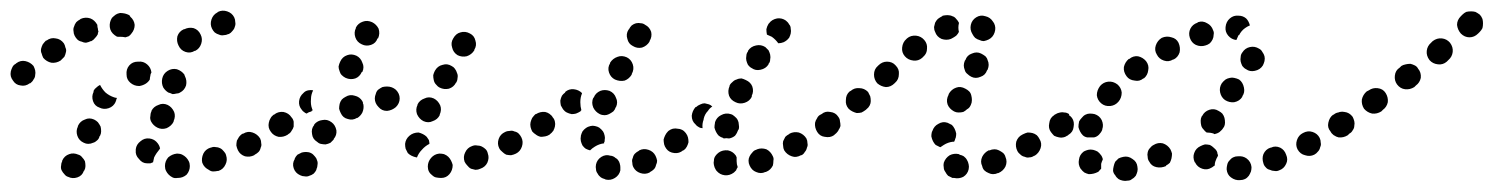

<svg xmlns="http://www.w3.org/2000/svg" viewBox="-42 -307 2762 355"><path d="M71 -1Q70 4 72 8Q74 12 77 15Q80 19 84 20Q92 24 101 21Q110 18 113 9L114 8Q116 4 116 0Q116 -5 115 -9Q113 -13 110 -16Q107 -20 103 -21Q94 -25 86 -22Q77 -19 73 -10V-9Q71 -5 71 -1ZM303 16Q309 9 309 0Q309 -5 307 -9Q305 -13 302 -16Q299 -19 295 -21Q291 -23 286 -23H285Q276 -22 269 -16Q263 -9 263 0Q263 5 265 9Q267 13 270 16Q273 19 277 21Q281 23 286 22H287Q296 22 303 16ZM375 -3Q379 -11 376 -20Q375 -24 372 -27Q369 -31 365 -33Q361 -35 357 -35Q352 -36 348 -34H347Q338 -31 334 -23Q330 -14 332 -6Q334 -1 337 2Q340 5 344 7Q348 10 352 10Q356 10 361 9H362Q371 6 375 -3ZM215 -13Q208 -20 209 -29Q209 -30 209 -31Q210 -40 218 -46Q225 -52 234 -51Q242 -50 247 -45Q253 -39 254 -32Q253 -32 253 -31Q247 -24 243 -16Q242 -11 241 -7Q238 -6 236 -5Q233 -5 230 -5Q221 -5 215 -13ZM436 -26Q439 -29 440 -34Q442 -38 441 -42Q441 -47 439 -51Q434 -59 425 -62Q416 -65 408 -60H407Q403 -58 400 -54Q398 -51 396 -47Q395 -42 395 -38Q396 -33 398 -29Q402 -21 411 -18Q420 -16 428 -20L429 -21Q433 -23 436 -26ZM101 -56Q104 -47 113 -43Q117 -41 121 -41Q126 -41 130 -43Q134 -44 137 -47Q141 -50 142 -55L143 -56Q145 -60 145 -64Q145 -69 144 -73Q142 -77 139 -81Q136 -84 132 -86Q123 -90 115 -86Q106 -83 102 -74V-73Q98 -65 101 -56ZM497 -65Q499 -69 500 -73Q501 -78 500 -82Q499 -86 496 -90Q491 -98 482 -99Q473 -101 465 -95H464Q460 -92 458 -88Q456 -85 455 -80Q454 -76 455 -71Q456 -67 459 -63Q464 -56 473 -54Q482 -53 490 -58L491 -59Q495 -61 497 -65ZM238 -101Q236 -97 236 -92Q235 -88 237 -83Q239 -79 242 -76Q245 -73 249 -71Q257 -67 266 -70Q275 -74 279 -82V-83Q283 -92 280 -100Q276 -109 268 -113Q259 -117 251 -113Q242 -110 238 -102ZM130 -120Q133 -111 142 -108Q150 -104 159 -107Q168 -110 172 -119V-120Q173 -121 173 -123Q174 -124 174 -126Q172 -126 169 -127Q160 -130 153 -136Q147 -142 143 -150Q143 -150 143 -150Q139 -148 136 -145Q133 -143 131 -139V-137Q127 -129 130 -120ZM258 -162Q260 -171 268 -176Q276 -181 285 -179Q294 -176 299 -169Q299 -168 300 -166Q304 -158 302 -149Q299 -140 291 -136Q288 -134 284 -134Q280 -133 277 -133Q273 -135 269 -136Q266 -138 264 -140Q262 -142 260 -145Q256 -153 258 -162ZM216 -148H215Q206 -148 199 -154Q192 -160 192 -169Q191 -179 197 -186Q203 -193 213 -193H214Q223 -194 230 -188Q237 -182 238 -173Q236 -170 236 -167Q235 -163 235 -160Q232 -155 227 -152Q222 -149 216 -148ZM20 -160Q23 -164 23 -168Q24 -172 23 -177Q22 -181 20 -185Q14 -192 5 -194Q-4 -196 -12 -190L-13 -189Q-17 -187 -19 -183Q-21 -179 -22 -175Q-23 -170 -22 -166Q-21 -162 -18 -158Q-13 -150 -4 -149Q5 -147 13 -153H14Q18 -156 20 -160ZM77 -202Q79 -206 80 -211Q81 -215 79 -219Q78 -224 76 -227Q70 -235 61 -236Q52 -238 44 -232H43Q40 -229 37 -225Q35 -221 34 -217Q33 -212 35 -208Q36 -204 38 -200Q44 -193 53 -191Q62 -190 70 -195L71 -196Q74 -199 77 -202ZM286 -240Q284 -231 288 -223Q292 -214 301 -211Q310 -208 318 -213H319Q327 -217 330 -226Q333 -235 329 -243Q325 -252 316 -255Q307 -257 299 -253H298Q289 -249 286 -240ZM138 -260Q138 -260 138 -261Q138 -261 138 -261Q133 -270 125 -273Q116 -276 107 -272L106 -271Q102 -269 99 -266Q96 -262 95 -258Q93 -254 94 -249Q94 -245 96 -241Q98 -237 101 -234Q104 -231 109 -230Q113 -228 117 -228Q122 -229 126 -231H127Q131 -233 134 -237Q137 -240 139 -244Q139 -245 139 -246Q140 -248 140 -249Q139 -251 139 -254Q138 -257 138 -260ZM161 -257Q160 -266 165 -274Q168 -277 172 -280Q175 -282 180 -283Q184 -283 189 -282Q193 -281 197 -279Q198 -278 199 -276Q206 -270 207 -261Q207 -252 201 -245Q199 -242 196 -240Q193 -239 190 -238Q185 -239 180 -239Q178 -239 176 -239Q174 -239 173 -240Q171 -241 170 -242Q162 -248 161 -257ZM349 -271Q346 -262 350 -254Q352 -250 355 -247Q359 -244 363 -243Q367 -241 372 -242Q376 -242 380 -244H381Q385 -246 388 -250Q391 -253 392 -257Q394 -262 393 -266Q393 -271 391 -275Q387 -283 378 -286Q369 -289 361 -285L360 -284Q352 -280 349 -271Z M789 15Q795 8 795 -2Q794 -6 792 -10Q790 -14 787 -17Q784 -20 779 -22Q775 -23 771 -23H770Q761 -22 755 -15Q749 -8 749 1Q749 6 751 10Q753 14 757 17Q760 20 764 21Q769 22 773 22H774Q783 22 789 15ZM545 -2Q546 -7 544 -11Q543 -15 540 -18Q537 -22 533 -24Q529 -26 524 -26Q520 -26 516 -25Q512 -23 508 -21Q505 -18 503 -14V-13Q498 -5 501 4Q504 13 513 17Q517 19 521 19Q526 20 530 18Q534 17 538 14Q541 11 543 7V6Q545 2 545 -2ZM859 -6Q863 -15 860 -23Q859 -28 856 -31Q853 -34 849 -36Q845 -38 840 -38Q836 -39 831 -37Q822 -34 818 -25Q814 -17 817 -8Q819 -4 822 -1Q825 3 829 5Q833 6 837 7Q842 7 846 5Q855 2 859 -6ZM719 -19Q715 -21 712 -24Q710 -28 708 -32Q707 -36 707 -41Q708 -50 715 -56Q722 -62 732 -62Q736 -61 740 -59Q744 -57 747 -54Q749 -51 751 -48Q752 -44 752 -41Q744 -37 738 -30Q732 -24 729 -16Q729 -16 729 -16Q728 -16 728 -16Q723 -17 719 -19ZM923 -36Q926 -45 922 -53Q920 -57 917 -60Q914 -63 909 -64Q905 -66 901 -65Q896 -65 892 -63Q883 -59 880 -50Q877 -41 881 -33Q883 -29 887 -26Q890 -23 894 -21Q899 -20 903 -20Q908 -21 912 -23Q920 -27 923 -36ZM580 -66Q578 -76 571 -81Q563 -87 554 -85Q545 -84 539 -77V-76Q533 -69 535 -59Q536 -50 544 -45Q547 -42 551 -41Q556 -40 560 -40Q565 -41 569 -43Q572 -46 575 -49V-50Q581 -57 580 -66ZM984 -73Q986 -82 980 -90Q978 -94 974 -96Q970 -98 966 -99Q961 -100 957 -99Q953 -98 949 -95H948Q941 -90 939 -80Q938 -71 943 -64Q946 -60 949 -58Q953 -55 958 -54Q962 -54 966 -55Q971 -56 974 -58L975 -59Q982 -64 984 -73ZM497 -65Q500 -69 501 -73Q501 -78 501 -82Q500 -87 497 -90Q492 -98 482 -100Q473 -101 466 -96L465 -95Q458 -90 456 -81Q454 -72 460 -64Q465 -57 474 -55Q483 -53 491 -59Q495 -61 497 -65ZM729 -96Q733 -87 741 -83Q750 -79 758 -83Q767 -86 771 -94V-95Q775 -104 772 -112Q768 -121 760 -125Q751 -129 743 -125Q734 -122 730 -114V-113Q726 -105 729 -96ZM619 -89H618Q610 -84 601 -87Q592 -89 588 -98Q586 -102 585 -106Q585 -110 586 -115Q587 -119 590 -123Q593 -126 597 -128Q605 -133 614 -130Q623 -128 628 -120Q628 -119 629 -118Q629 -117 629 -116Q630 -114 630 -113Q631 -106 628 -99Q625 -93 619 -89ZM525 -97Q522 -98 520 -100Q518 -101 516 -104Q510 -111 511 -120Q512 -129 519 -135L520 -136Q523 -139 528 -140Q533 -141 537 -140Q533 -132 533 -124Q532 -114 535 -106Q536 -104 536 -103Q535 -102 534 -102Q534 -102 534 -101Q529 -100 525 -97ZM674 -102Q683 -103 690 -109Q697 -116 697 -125Q697 -134 690 -141Q683 -147 674 -147H673Q669 -147 665 -146Q661 -144 657 -141Q654 -138 653 -134Q651 -129 651 -125Q651 -116 658 -109Q664 -102 673 -102ZM759 -168Q759 -163 760 -159Q761 -154 764 -151Q767 -147 771 -145Q779 -141 788 -143Q797 -146 801 -154L802 -155Q804 -159 804 -163Q805 -168 803 -172Q802 -176 799 -180Q797 -183 793 -185Q785 -190 776 -187Q767 -185 762 -176Q760 -172 759 -168ZM584 -184Q584 -180 586 -175Q587 -171 590 -168Q593 -165 597 -163Q606 -159 615 -162Q623 -165 627 -174H628Q632 -183 628 -191Q625 -200 617 -204Q608 -208 600 -205Q591 -202 587 -193Q585 -189 584 -184ZM794 -219Q796 -210 804 -205Q812 -201 821 -203Q830 -206 835 -214V-215Q840 -223 837 -232Q835 -241 827 -245Q818 -250 809 -247Q801 -245 796 -236Q791 -228 794 -219ZM615 -238Q618 -229 627 -225Q635 -221 644 -224Q653 -227 656 -236H657Q661 -245 658 -254Q654 -262 646 -266Q637 -270 629 -267Q620 -264 616 -256V-255Q612 -247 615 -238Z M1095 22Q1087 27 1078 25L1076 24Q1072 23 1069 21Q1065 18 1063 14Q1060 10 1060 6Q1059 2 1060 -3Q1062 -12 1070 -17Q1078 -22 1087 -19H1088Q1093 -18 1096 -15Q1100 -13 1102 -9Q1103 -8 1103 -7Q1104 -5 1104 -4Q1105 -1 1105 2Q1105 4 1105 5Q1105 7 1105 8Q1103 17 1095 22ZM1298 17Q1289 16 1283 9Q1282 8 1281 6Q1279 3 1278 -2Q1277 -6 1278 -10Q1278 -15 1281 -19Q1283 -22 1287 -25Q1294 -30 1304 -29Q1313 -27 1318 -20Q1319 -19 1319 -18Q1320 -17 1320 -16Q1320 -13 1320 -9Q1320 -3 1322 2Q1320 5 1319 8Q1317 10 1315 12Q1307 18 1298 17ZM1167 6Q1170 3 1171 -2Q1173 -6 1173 -10Q1172 -15 1170 -19Q1166 -27 1157 -30Q1148 -33 1140 -29L1139 -28Q1135 -26 1132 -23Q1129 -20 1128 -15Q1126 -11 1127 -7Q1127 -2 1129 2Q1133 10 1142 13Q1151 16 1159 12L1160 11Q1164 9 1167 6ZM1382 6Q1385 3 1387 -1Q1388 -5 1388 -10Q1389 -14 1387 -18Q1383 -27 1375 -31Q1366 -34 1358 -31L1356 -30Q1352 -29 1349 -25Q1346 -22 1344 -18Q1342 -14 1342 -10Q1342 -5 1344 -1Q1348 8 1356 11Q1365 15 1373 11H1374Q1379 9 1382 6ZM1446 -26Q1449 -29 1450 -34Q1452 -38 1451 -42Q1451 -47 1449 -51Q1444 -59 1435 -62Q1426 -64 1418 -60L1417 -59Q1413 -57 1410 -54Q1408 -50 1406 -46Q1405 -42 1406 -37Q1406 -33 1408 -29Q1413 -21 1422 -18Q1430 -15 1439 -20H1440Q1444 -22 1446 -26ZM1228 -36Q1230 -40 1231 -44Q1231 -49 1230 -53Q1229 -57 1226 -61Q1223 -65 1219 -67Q1215 -69 1211 -69Q1207 -70 1202 -69Q1198 -68 1194 -65L1193 -64Q1190 -61 1188 -57Q1186 -53 1185 -49Q1185 -45 1186 -40Q1187 -36 1190 -32Q1195 -25 1205 -24Q1214 -23 1221 -29H1222Q1226 -32 1228 -36ZM1032 -46Q1031 -51 1032 -55V-56Q1033 -60 1035 -64Q1038 -68 1041 -70Q1045 -73 1050 -74Q1054 -75 1058 -74Q1063 -73 1066 -71Q1070 -68 1073 -64Q1075 -61 1076 -56Q1077 -52 1076 -48V-46Q1076 -45 1075 -44Q1075 -43 1075 -42Q1066 -41 1058 -36Q1053 -33 1049 -29Q1045 -30 1041 -32Q1038 -34 1035 -38Q1033 -42 1032 -46ZM1287 -56Q1284 -59 1282 -63Q1280 -67 1279 -71Q1279 -75 1280 -80V-81Q1283 -90 1291 -94Q1300 -99 1309 -96Q1313 -95 1316 -92Q1320 -89 1322 -85Q1324 -81 1324 -77Q1325 -72 1324 -68L1323 -67Q1321 -61 1317 -56Q1312 -52 1306 -51Q1301 -52 1296 -51Q1296 -51 1296 -51Q1295 -52 1295 -52Q1291 -53 1287 -56ZM1507 -64Q1510 -68 1510 -73Q1511 -77 1510 -81Q1509 -86 1507 -89Q1501 -97 1492 -99Q1483 -100 1475 -95V-94Q1467 -89 1465 -80Q1464 -71 1469 -63Q1474 -55 1483 -54Q1493 -52 1500 -57L1501 -58Q1505 -61 1507 -64ZM981 -65Q983 -69 984 -74Q985 -78 984 -82Q983 -87 980 -90Q975 -98 966 -100Q957 -101 949 -96H948Q945 -93 942 -89Q940 -85 939 -81Q938 -77 939 -72Q940 -68 942 -64Q948 -57 957 -55Q966 -53 974 -58L975 -59Q978 -62 981 -65ZM1267 -102Q1270 -107 1275 -110Q1272 -113 1269 -114Q1265 -115 1261 -116Q1257 -116 1253 -114Q1248 -112 1245 -109H1244Q1238 -102 1237 -93Q1237 -83 1244 -77Q1246 -74 1250 -72Q1253 -70 1257 -70Q1256 -78 1259 -86V-87Q1261 -96 1267 -102ZM1053 -117Q1053 -113 1055 -108Q1057 -104 1060 -101Q1063 -98 1067 -96Q1071 -94 1076 -94Q1080 -94 1084 -96Q1088 -98 1092 -101Q1095 -104 1096 -108L1097 -109Q1101 -118 1097 -126Q1094 -135 1085 -139Q1076 -142 1068 -139Q1059 -135 1056 -127L1055 -126Q1053 -122 1053 -117ZM1032 -102 1031 -101Q1028 -99 1023 -97Q1019 -96 1015 -96Q1010 -97 1006 -99Q1002 -101 999 -105Q997 -108 995 -112Q994 -117 994 -121Q995 -126 997 -130Q999 -133 1003 -136V-137Q1010 -143 1019 -142Q1028 -141 1034 -135V-134Q1031 -127 1031 -118Q1031 -110 1033 -103Q1033 -103 1032 -103Q1032 -102 1032 -102ZM1306 -130Q1309 -122 1318 -118Q1326 -114 1335 -117Q1344 -120 1348 -128V-130Q1352 -138 1349 -147Q1346 -155 1337 -159Q1333 -161 1329 -162Q1324 -162 1320 -160Q1316 -159 1313 -156Q1309 -153 1307 -149V-148Q1303 -139 1306 -130ZM1084 -173Q1087 -164 1095 -160Q1104 -156 1113 -158Q1121 -161 1126 -169V-170Q1131 -179 1128 -188Q1125 -197 1117 -201Q1108 -205 1100 -202Q1091 -199 1086 -191V-190Q1081 -182 1084 -173ZM1338 -204Q1337 -199 1338 -195Q1339 -191 1341 -187Q1344 -183 1348 -181Q1355 -176 1364 -178Q1374 -180 1379 -188V-189Q1382 -192 1382 -197Q1383 -201 1382 -206Q1381 -210 1379 -214Q1376 -217 1373 -220Q1365 -225 1356 -223Q1346 -221 1341 -213V-212Q1338 -208 1338 -204ZM1118 -235Q1120 -226 1128 -222Q1136 -217 1145 -219Q1154 -222 1159 -230V-231Q1164 -239 1162 -248Q1159 -257 1151 -261Q1147 -264 1143 -264Q1139 -265 1134 -264Q1130 -263 1126 -260Q1123 -257 1121 -253L1120 -252Q1115 -244 1118 -235ZM1379 -263 1380 -264Q1385 -271 1395 -273Q1404 -274 1411 -269Q1415 -266 1417 -262Q1420 -259 1420 -254Q1421 -250 1420 -245Q1419 -241 1417 -237L1416 -236Q1413 -232 1407 -229Q1402 -227 1397 -227Q1392 -234 1385 -239Q1381 -241 1376 -243Q1375 -248 1375 -253Q1376 -258 1379 -263Z M1739 20Q1747 15 1749 6Q1750 1 1749 -3Q1748 -8 1746 -11Q1744 -15 1740 -18Q1737 -20 1732 -21Q1732 -22 1731 -22Q1722 -24 1714 -20Q1706 -15 1703 -6Q1702 -2 1703 3Q1703 7 1706 11Q1708 15 1711 18Q1715 20 1719 22Q1720 22 1722 22Q1731 24 1739 20ZM1817 1Q1821 -8 1817 -17Q1816 -21 1813 -24Q1809 -27 1805 -29Q1801 -31 1797 -31Q1792 -31 1788 -29H1786Q1778 -25 1774 -17Q1770 -8 1774 0Q1775 5 1778 8Q1781 11 1786 13Q1790 15 1794 15Q1799 15 1803 13H1804Q1813 9 1817 1ZM1882 -33Q1885 -42 1880 -50Q1878 -54 1875 -57Q1871 -60 1867 -61Q1863 -62 1858 -62Q1854 -61 1850 -59L1848 -58Q1840 -54 1837 -45Q1835 -36 1839 -28Q1841 -24 1845 -21Q1848 -18 1853 -17Q1857 -15 1861 -16Q1866 -16 1870 -19H1871Q1879 -24 1882 -33ZM1688 -39Q1685 -42 1683 -46Q1681 -50 1680 -55Q1680 -59 1681 -63L1682 -65Q1685 -74 1693 -78Q1701 -83 1710 -80Q1714 -78 1718 -76Q1721 -73 1723 -69Q1725 -65 1726 -60Q1726 -56 1725 -52L1724 -50Q1724 -48 1723 -47Q1723 -46 1722 -45Q1721 -45 1720 -45Q1711 -44 1703 -39Q1700 -37 1697 -35Q1697 -35 1696 -35Q1696 -35 1696 -35Q1692 -37 1688 -39ZM1943 -72Q1945 -82 1940 -89Q1937 -93 1933 -95Q1930 -98 1925 -99Q1921 -99 1916 -98Q1912 -97 1908 -95L1907 -94Q1899 -89 1898 -79Q1896 -70 1901 -63Q1904 -59 1907 -56Q1911 -54 1916 -53Q1920 -52 1924 -53Q1929 -54 1932 -57L1934 -58Q1942 -63 1943 -72ZM1508 -66Q1511 -70 1512 -74Q1512 -79 1511 -83Q1511 -87 1508 -91Q1503 -99 1493 -100Q1484 -102 1477 -96L1475 -95Q1471 -93 1469 -89Q1467 -85 1466 -81Q1465 -77 1466 -72Q1467 -68 1470 -64Q1475 -56 1484 -55Q1493 -53 1501 -59L1502 -60Q1506 -62 1508 -66ZM1566 -112Q1568 -116 1568 -120Q1568 -125 1567 -129Q1565 -133 1563 -137Q1556 -144 1547 -144Q1538 -145 1531 -139L1529 -138Q1522 -132 1522 -122Q1521 -113 1527 -106Q1530 -103 1534 -101Q1538 -99 1542 -98Q1547 -98 1551 -99Q1555 -101 1559 -104L1560 -105Q1564 -108 1566 -112ZM1710 -114Q1713 -106 1722 -101Q1726 -99 1730 -99Q1735 -99 1739 -100Q1743 -102 1746 -105Q1750 -107 1752 -111L1753 -113Q1755 -117 1755 -122Q1755 -126 1754 -130Q1753 -135 1750 -138Q1747 -141 1743 -143Q1734 -148 1726 -145Q1717 -142 1712 -133V-132Q1707 -123 1710 -114ZM1620 -170Q1621 -179 1614 -186Q1608 -193 1598 -193Q1589 -193 1582 -186L1581 -185Q1574 -179 1574 -169Q1574 -160 1580 -153Q1587 -147 1596 -146Q1605 -146 1612 -153L1613 -154Q1620 -160 1620 -170ZM1740 -186Q1740 -182 1742 -177Q1743 -173 1747 -170Q1750 -167 1754 -165Q1762 -161 1771 -165Q1780 -168 1783 -177L1784 -178Q1786 -183 1786 -187Q1786 -192 1784 -196Q1783 -200 1780 -203Q1776 -206 1772 -208Q1764 -212 1755 -208Q1746 -205 1743 -196L1742 -195Q1740 -190 1740 -186ZM1672 -217Q1673 -226 1667 -233Q1661 -240 1652 -241Q1642 -242 1635 -236L1634 -235Q1627 -229 1626 -219Q1625 -210 1631 -203Q1637 -196 1647 -195Q1656 -194 1663 -200L1665 -202Q1672 -208 1672 -217ZM1753 -261Q1755 -270 1763 -275Q1771 -280 1780 -277Q1789 -275 1794 -267Q1795 -266 1796 -264Q1800 -256 1797 -247Q1794 -238 1786 -234Q1782 -232 1777 -231Q1773 -231 1769 -233Q1765 -234 1761 -237Q1758 -240 1756 -244Q1751 -252 1753 -261ZM1731 -265Q1731 -265 1731 -265Q1729 -269 1726 -272Q1723 -276 1719 -277Q1715 -279 1710 -279Q1706 -279 1701 -278L1700 -277Q1696 -275 1692 -272Q1689 -269 1687 -265Q1686 -261 1685 -257Q1685 -252 1687 -248Q1690 -239 1699 -235Q1708 -232 1716 -235L1718 -236Q1722 -238 1726 -241Q1729 -244 1731 -248Q1729 -256 1731 -264Q1731 -265 1731 -265Z M2051 24Q2055 22 2058 18Q2060 14 2061 10Q2062 6 2061 1Q2060 -8 2052 -13Q2044 -19 2035 -17Q2030 -16 2026 -14Q2023 -11 2020 -8Q2018 -4 2017 1Q2016 5 2016 9Q2017 14 2020 17Q2022 21 2026 24Q2029 26 2034 27Q2038 28 2043 27Q2048 27 2051 24ZM2260 24Q2264 22 2267 18Q2269 15 2271 10Q2272 6 2272 2Q2271 -8 2263 -14Q2256 -19 2247 -18H2246Q2242 -18 2238 -16Q2234 -14 2231 -10Q2228 -7 2227 -2Q2226 2 2226 6Q2227 16 2234 21Q2242 27 2251 26Q2256 26 2260 24ZM1980 14Q1976 15 1971 15Q1967 14 1963 12Q1959 9 1957 6Q1956 5 1956 5Q1951 -3 1953 -12Q1954 -21 1962 -27Q1966 -29 1970 -30Q1974 -31 1979 -30Q1983 -29 1987 -27Q1991 -24 1993 -21Q1993 -21 1993 -21Q1995 -19 1996 -16Q1997 -14 1997 -12Q1995 -8 1994 -4Q1994 1 1994 5Q1992 7 1991 8Q1990 10 1988 11Q1984 13 1980 14ZM2336 -4Q2340 -12 2336 -21Q2333 -30 2325 -34Q2316 -38 2308 -34H2307Q2298 -31 2294 -22Q2291 -14 2294 -5Q2295 -1 2298 2Q2301 6 2306 7Q2310 9 2314 9Q2319 10 2323 8Q2332 5 2336 -4ZM2181 5Q2172 2 2168 -6Q2168 -7 2167 -7Q2163 -16 2166 -24Q2169 -33 2178 -37Q2182 -39 2186 -40Q2190 -40 2195 -39Q2199 -37 2202 -34Q2206 -31 2208 -27Q2208 -27 2208 -27Q2209 -25 2209 -23Q2210 -21 2210 -19Q2207 -14 2205 -8Q2204 -5 2204 -1Q2203 0 2201 1Q2200 2 2198 3Q2190 8 2181 5ZM2121 -6Q2123 -10 2124 -14Q2125 -19 2125 -23Q2124 -27 2122 -31Q2117 -39 2108 -42Q2099 -44 2091 -39Q2087 -37 2084 -33Q2081 -30 2080 -25Q2079 -21 2080 -17Q2080 -12 2083 -8Q2087 0 2096 2Q2105 4 2114 0V-1Q2118 -3 2121 -6ZM2395 -27Q2398 -30 2399 -35Q2401 -39 2400 -43Q2400 -48 2398 -52Q2394 -60 2385 -63Q2376 -66 2367 -61Q2359 -57 2356 -48Q2353 -39 2357 -31Q2362 -22 2371 -20Q2380 -17 2388 -21Q2392 -23 2395 -27ZM1960 -57Q1957 -60 1955 -64Q1953 -68 1952 -72Q1952 -77 1953 -81V-82Q1955 -86 1958 -89Q1961 -93 1965 -95Q1969 -97 1973 -97Q1978 -97 1982 -96Q1991 -93 1995 -85Q1999 -76 1996 -68V-67Q1994 -62 1990 -58Q1986 -54 1981 -53Q1975 -53 1968 -53Q1968 -53 1968 -53Q1968 -53 1968 -53Q1963 -54 1960 -57ZM2459 -73Q2460 -82 2455 -90Q2453 -93 2449 -96Q2445 -98 2441 -99Q2436 -100 2432 -99Q2427 -98 2424 -95H2423Q2416 -90 2414 -80Q2412 -71 2418 -64Q2420 -60 2424 -57Q2428 -55 2432 -54Q2437 -53 2441 -54Q2445 -55 2449 -58Q2457 -64 2459 -73ZM1935 -96Q1933 -97 1931 -98Q1929 -99 1926 -99Q1922 -100 1918 -99Q1913 -98 1910 -96L1909 -95Q1905 -93 1903 -89Q1901 -85 1900 -81Q1899 -77 1900 -72Q1901 -68 1904 -64Q1906 -60 1910 -58Q1914 -56 1918 -55Q1922 -54 1926 -55Q1930 -55 1933 -57Q1930 -64 1930 -72Q1929 -80 1932 -88V-89Q1933 -92 1935 -96ZM2178 -84Q2178 -88 2180 -92L2181 -93Q2185 -101 2194 -104Q2203 -107 2211 -102Q2215 -100 2218 -97Q2221 -93 2222 -89Q2223 -85 2223 -80Q2223 -76 2221 -72L2220 -71Q2218 -67 2213 -63Q2209 -60 2203 -59Q2202 -60 2202 -60Q2196 -62 2189 -62Q2186 -64 2183 -68Q2180 -71 2179 -75Q2178 -79 2178 -84ZM1986 -131Q1987 -122 1994 -116Q2001 -110 2011 -111Q2020 -112 2026 -119Q2032 -126 2032 -136Q2031 -145 2024 -151Q2016 -157 2007 -156Q1998 -155 1992 -148Q1986 -140 1986 -131ZM2214 -136Q2216 -127 2223 -122Q2231 -117 2240 -118Q2250 -120 2255 -128V-129Q2260 -136 2258 -145Q2256 -155 2249 -160Q2245 -162 2240 -163Q2236 -164 2232 -163Q2227 -162 2224 -160Q2220 -157 2217 -153Q2212 -145 2214 -136ZM2036 -183Q2035 -174 2041 -166Q2046 -159 2056 -158Q2065 -156 2072 -162H2073Q2080 -168 2081 -177Q2083 -186 2077 -194Q2071 -201 2062 -203Q2053 -204 2046 -198H2045Q2038 -192 2036 -183ZM2252 -202Q2251 -197 2252 -193Q2253 -189 2255 -185Q2258 -181 2262 -179Q2269 -174 2278 -176Q2288 -178 2293 -186Q2295 -190 2296 -194Q2297 -199 2296 -203Q2295 -207 2292 -211Q2290 -215 2286 -217Q2278 -222 2269 -220Q2260 -218 2255 -210Q2252 -206 2252 -202ZM2095 -223Q2092 -214 2097 -206Q2101 -198 2110 -195Q2119 -192 2127 -197H2128Q2136 -201 2139 -210Q2141 -219 2137 -228Q2133 -236 2124 -238Q2115 -241 2106 -237Q2098 -232 2095 -223ZM2159 -254Q2155 -246 2158 -237Q2161 -228 2169 -224Q2178 -220 2187 -223Q2191 -224 2195 -227Q2198 -230 2200 -234Q2202 -238 2202 -243Q2203 -247 2201 -251Q2198 -260 2190 -264Q2182 -269 2173 -266L2172 -265Q2163 -262 2159 -254ZM2232 -273Q2239 -279 2248 -278Q2256 -278 2262 -273Q2267 -268 2269 -260Q2264 -258 2260 -255Q2253 -250 2249 -242H2248Q2246 -238 2244 -233Q2235 -234 2229 -241Q2223 -248 2224 -257Q2225 -267 2232 -273Z M2459 -66Q2462 -70 2462 -74Q2463 -79 2462 -83Q2461 -87 2459 -91Q2453 -99 2444 -100Q2435 -102 2427 -96L2424 -94Q2420 -91 2418 -88Q2416 -84 2415 -79Q2414 -75 2415 -71Q2416 -66 2419 -63Q2424 -55 2433 -53Q2442 -52 2450 -57L2453 -60Q2457 -62 2459 -66ZM2524 -118Q2525 -127 2520 -135Q2515 -143 2505 -144Q2496 -145 2489 -140L2485 -138Q2478 -132 2476 -123Q2475 -114 2480 -106Q2486 -99 2495 -97Q2504 -96 2512 -101L2515 -104Q2522 -109 2524 -118ZM2585 -163Q2586 -173 2580 -180Q2578 -184 2574 -186Q2570 -188 2566 -189Q2561 -189 2557 -188Q2552 -187 2549 -185L2546 -182Q2538 -177 2537 -167Q2536 -158 2541 -151Q2547 -143 2556 -142Q2565 -141 2573 -146L2576 -149Q2583 -154 2585 -163ZM2644 -211Q2645 -220 2639 -228Q2633 -235 2624 -236Q2615 -237 2607 -231L2604 -228Q2597 -222 2596 -213Q2595 -204 2601 -196Q2607 -189 2617 -188Q2626 -187 2633 -193L2636 -196Q2643 -202 2644 -211ZM2699 -255Q2700 -259 2700 -264Q2700 -268 2699 -272Q2697 -277 2694 -280Q2690 -283 2686 -285Q2682 -286 2678 -286Q2673 -286 2669 -285Q2665 -283 2662 -280L2659 -277Q2652 -270 2652 -261Q2653 -252 2659 -245Q2666 -238 2675 -238Q2684 -238 2691 -245L2694 -248Q2697 -251 2699 -255Z"/></svg>

Font: FRB American Cursive Dotted Extrabold
Style: Bold Italic
Weight: 800
Italic angle: -25°
Version: Version 2.0;Modular Font Editor K font №1